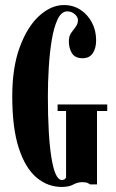

<svg xmlns="http://www.w3.org/2000/svg" viewBox="-20 -730 459 760"><path d="M224.5 10Q168.5 10 124.2 -27.5Q80 -65 54.2 -144.2Q28.5 -223.5 28.5 -349Q28.5 -463.5 58.5 -544.2Q88.5 -625 135.5 -667.5Q182.5 -710 233 -710Q270 -710 298.8 -691Q327.5 -672 344 -640.5Q360.5 -609 360.5 -571Q360.5 -539 347.2 -519.2Q334 -499.5 307 -499.5Q277.5 -499.5 265 -519Q252.5 -538.5 252.5 -567Q252.5 -586.5 261.5 -599.5Q270.5 -612.5 279.5 -624Q288.5 -635.5 288.5 -650.5Q288.5 -663 275.8 -674Q263 -685 246.5 -685Q223 -685 208 -653.2Q193 -621.5 184.8 -571Q176.5 -520.5 173 -461.8Q169.5 -403 169.5 -349Q169.5 -191.5 183.8 -104.5Q198 -17.5 225 -17.5Q232 -17.5 235.8 -20.5Q239.5 -23.5 241.5 -27V-290.5H208V-316.5H404.5V-290.5H364V0H336Q335 -1.5 327.8 -5.2Q320.5 -9 306 -9Q287 -9 270 0.5Q253 10 224.5 10Z"/></svg>

Font: Imbue 50pt ExtraBold
Style: Regular
Weight: 800
Designer: Tyler Finck
Foundry: Etcetera Type Company
Version: Version 1.102; ttfautohint (v1.8.3)